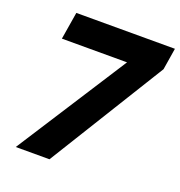

<svg xmlns="http://www.w3.org/2000/svg" viewBox="-127 -808 860 916"><g transform="rotate(20 303.0 -350.0)"><path d="M418.9 -569.4 588.4 -590 224 0H52.8ZM105.6 -700H606.1L588.4 -590L424.3 -561.1H82.8Z"/></g></svg>

Font: Oak Sans Light Italic
Style: Regular
Weight: 400
Italic angle: -9.5°
Foundry: Erik Kennedy, Walven
Version: Version 1.000;Glyphs 3.1.2 (3151)